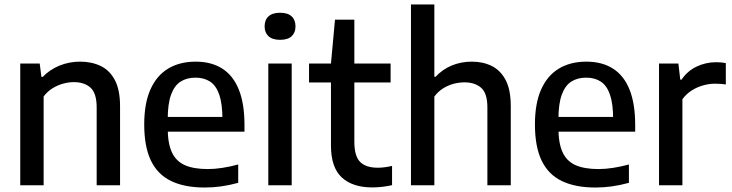

<svg xmlns="http://www.w3.org/2000/svg" viewBox="-20 -828 3270 858"><path d="M70.5 0V-544H157.5L165 -484.5H171Q203 -517.5 246.2 -535Q289.5 -552.5 338 -552.5Q390 -552.5 430.2 -533Q470.5 -513.5 493.5 -469.8Q516.5 -426 516.5 -353V0H412V-347.5Q412 -411.5 384.5 -436.2Q357 -461 309.5 -461Q287.5 -461 263 -454.5Q238.5 -448 215.5 -434Q192.5 -420 175 -397V0Z M895 10Q805 10 744.8 -19Q684.5 -48 654.5 -110.2Q624.5 -172.5 624.5 -272Q624.5 -366 652.2 -428.2Q680 -490.5 731.5 -521.5Q783 -552.5 854.5 -552.5Q924.5 -552.5 973.2 -521.5Q1022 -490.5 1047.2 -427.8Q1072.5 -365 1072.5 -269.5V-239.5H682.5V-305.5H994L974 -294.5Q974 -363.5 960 -404.5Q946 -445.5 919 -463.2Q892 -481 853.5 -481Q815 -481 787.2 -463.5Q759.5 -446 744.5 -405Q729.5 -364 729.5 -294.5V-255.5Q729.5 -188 748 -147.8Q766.5 -107.5 806 -90Q845.5 -72.5 908.5 -72.5Q939.5 -72.5 973.5 -77.8Q1007.5 -83 1044.5 -93V-11Q1004 0 967.5 5Q931 10 895 10Z M1179 0V-544H1283.5V0ZM1231.5 -650Q1197.5 -650 1180 -666Q1162.5 -682 1162.5 -710Q1162.5 -739 1180 -755Q1197.5 -771 1231.5 -771Q1266 -771 1283.2 -755Q1300.5 -739 1300.5 -710Q1300.5 -682 1283.2 -666Q1266 -650 1231.5 -650Z M1643.5 9.5Q1555.5 9.5 1507.2 -35.2Q1459 -80 1459 -177.5V-544L1477 -740H1563.5V-194.5Q1563.5 -130 1589.5 -104.2Q1615.5 -78.5 1668.5 -78.5Q1683.5 -78.5 1698.5 -80.5Q1713.5 -82.5 1732 -86.5V-0.5Q1711.5 4 1688.8 6.8Q1666 9.5 1643.5 9.5ZM1361 -459.5V-544H1725.5V-459.5Z M1816.5 0V-808H1921V-485H1926.5Q1958 -518.5 1999.2 -535.5Q2040.5 -552.5 2089 -552.5Q2138.5 -552.5 2177.8 -533Q2217 -513.5 2239.8 -470Q2262.5 -426.5 2262.5 -353.5V0H2158V-347.5Q2158 -411.5 2130 -435.8Q2102 -460 2055.5 -460Q2032.5 -460 2008 -453.8Q1983.5 -447.5 1960.8 -433.5Q1938 -419.5 1921 -396.5V0Z M2641 10Q2551 10 2490.8 -19Q2430.5 -48 2400.5 -110.2Q2370.5 -172.5 2370.5 -272Q2370.5 -366 2398.2 -428.2Q2426 -490.5 2477.5 -521.5Q2529 -552.5 2600.5 -552.5Q2670.5 -552.5 2719.2 -521.5Q2768 -490.5 2793.2 -427.8Q2818.5 -365 2818.5 -269.5V-239.5H2428.5V-305.5H2740L2720 -294.5Q2720 -363.5 2706 -404.5Q2692 -445.5 2665 -463.2Q2638 -481 2599.5 -481Q2561 -481 2533.2 -463.5Q2505.5 -446 2490.5 -405Q2475.5 -364 2475.5 -294.5V-255.5Q2475.5 -188 2494 -147.8Q2512.5 -107.5 2552 -90Q2591.5 -72.5 2654.5 -72.5Q2685.5 -72.5 2719.5 -77.8Q2753.5 -83 2790.5 -93V-11Q2750 0 2713.5 5Q2677 10 2641 10Z M2925 0V-544H3011.5L3020 -472H3025.5Q3052 -511 3093 -530.5Q3134 -550 3180 -550Q3192 -550 3203 -549Q3214 -548 3223.5 -546V-450.5Q3211.5 -452.5 3199.2 -453.2Q3187 -454 3174.5 -454Q3148.5 -454 3121.2 -446.2Q3094 -438.5 3070 -423Q3046 -407.5 3029.5 -384.5V0Z"/></svg>

Font: Encode Sans Condensed Thin Medium
Style: Regular
Weight: 500
Version: Version 3.002